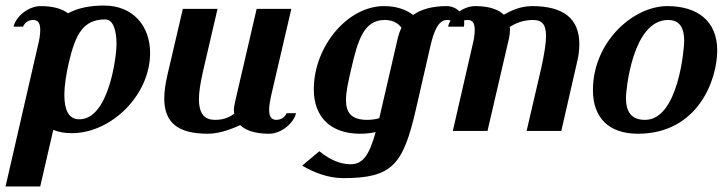

<svg xmlns="http://www.w3.org/2000/svg" viewBox="-26 -472 2605 692"><path d="M515 -281C515 -378 454 -452 349 -452C300 -452 256 -444 219 -424C199 -440 166 -450 120 -450C77 -450 31 -413 23 -376H57C65 -393 78 -400 94 -400C113 -400 119 -386 119 -364C119 -348 116 -327 110 -305L-6 200H119L166 -4C185 4 207 8 233 8C375 8 515 -129 515 -281ZM260 -42C219 -42 206 -80 206 -129C206 -165 213 -207 222 -246C246 -349 274 -402 353 -402C382 -402 394 -363 394 -312C394 -271 367 -42 260 -42Z M899 -440 821 -104C819 -94 817 -84 817 -75C817 -71 818 -66 818 -62C803 -51 783 -40 749 -40C716 -40 691 -56 691 -115C691 -140 696 -171 705 -212L758 -440H633L577 -200C570 -169 566 -141 566 -117C566 -31 614 10 723 10C770 10 817 -11 840 -21C859 -2 893 10 944 10C987 10 1032 -27 1041 -64H1007C999 -47 985 -40 969 -40C951 -40 944 -54 944 -76C944 -92 948 -113 953 -135L1024 -440Z M1105 -150C1105 -51 1165 10 1272 10C1291 10 1310 8 1328 4C1304 90 1281 120 1237 120C1202 120 1164 105 1125 73L1063 125C1104 149 1156 170 1211 170C1388 170 1427 122 1473 -78L1525 -305C1537 -357 1553 -400 1585 -400C1601 -400 1612 -393 1612 -376H1646C1647 -380 1647 -385 1647 -389C1647 -421 1621 -450 1583 -450C1531 -450 1491 -438 1463 -418C1437 -438 1402 -450 1358 -450C1226 -450 1105 -304 1105 -150ZM1341 -46C1327 -42 1313 -40 1298 -40C1240 -40 1221 -66 1221 -112C1221 -141 1229 -177 1239 -220C1264 -330 1286 -400 1361 -400C1388 -400 1408 -390 1421 -372C1415 -360 1411 -348 1408 -336Z M1731 0 1809 -336C1811 -346 1812 -355 1812 -364C1812 -368 1812 -372 1811 -375C1832 -388 1859 -400 1895 -400C1925 -400 1942 -387 1942 -342C1942 -316 1936 -279 1925 -228L1872 0H1997L2052 -240C2059 -267 2062 -291 2062 -313C2062 -405 2005 -450 1892 -450C1845 -450 1810 -430 1790 -419C1770 -438 1737 -450 1686 -450C1643 -450 1597 -413 1589 -376H1623C1631 -393 1644 -400 1660 -400C1679 -400 1685 -386 1685 -364C1685 -348 1682 -327 1676 -305L1606 0Z M2440 -324C2440 -298 2419 -40 2299 -40C2249 -40 2230 -69 2230 -120C2230 -142 2252 -400 2382 -400C2424 -400 2440 -371 2440 -324ZM2559 -290C2559 -397 2487 -450 2379 -450C2256 -450 2111 -321 2111 -147C2111 -49 2167 10 2273 10C2490 10 2559 -185 2559 -290Z"/></svg>

Font: Pfennig
Style: BoldItalic
Weight: 700
Italic angle: -13°
Version: Version 20100423